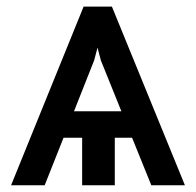

<svg xmlns="http://www.w3.org/2000/svg" viewBox="-20 -548 580 568"><path d="M427.6 0 370.7 -140.6H319.6V0H223V-140.6H168L112.2 0H12.8L227.3 -528.4H311.1L527 0ZM258.5 -369.3 198.9 -218.8H339.1L278.4 -369.3L268.5 -407Z"/></svg>

Font: Inter Zeller
Style: Regular
Weight: 400
Designer: Rasmus Andersson; Joe Bland
Foundry: zeller
Version: Version 3.015;git-dec3a8cb1